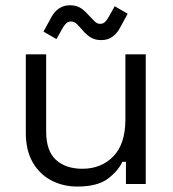

<svg xmlns="http://www.w3.org/2000/svg" viewBox="-20 -693 652 723"><path d="M271 9.5Q217.5 9.5 173.2 -13.6Q129 -36.8 103.1 -81.9Q77.2 -127 77.2 -192.5V-488.5H153.8V-198Q153.8 -124.8 190.6 -91.1Q227.5 -57.5 290.5 -57.5Q361.2 -57.5 406.8 -104.2Q452.2 -151 452.2 -243.2V-488.5H528.8V0H454.2V-83.8H440.8Q424.2 -48.2 385.2 -19.4Q346.2 9.5 271 9.5ZM217.5 -590 192.5 -545.8 143.8 -574 174.5 -630.2Q185.8 -650.2 203.1 -661.8Q220.5 -673.2 243.2 -673.2Q264.5 -673.2 280.2 -664.8Q296 -656.2 313.5 -636.2Q326.2 -622.2 336 -612.8Q345.8 -603.2 356.5 -603.2Q367.8 -603.2 374.6 -609.5Q381.5 -615.8 387 -625.2L412 -669.5L460.8 -641.2L430 -585Q418.8 -565.2 401.9 -553.6Q385 -542 361.2 -542Q340 -542 324.2 -550.5Q308.5 -559 291 -579Q279 -593 269.4 -602.5Q259.8 -612 248 -612Q236.8 -612 230 -605.8Q223.2 -599.5 217.5 -590Z"/></svg>

Font: Space Grotesk Variable Light
Style: Regular
Weight: 300
Designer: Florian Karsten
Foundry: Florian Karsten
Version: Version 2.000